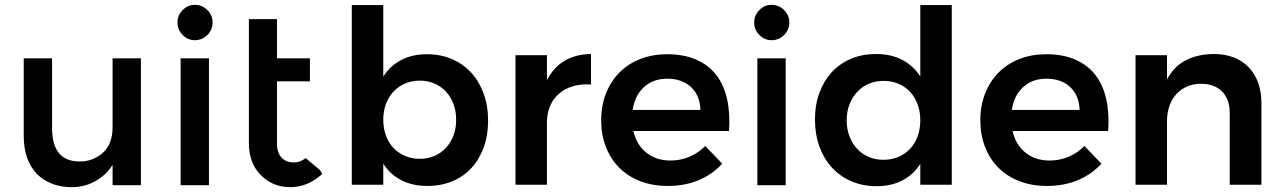

<svg xmlns="http://www.w3.org/2000/svg" viewBox="-20 -763 5295 793"><path d="M445 -522H562V2H445V-82Q420 -42 379 -18Q333 10 277 10Q188 10 133 -44Q78 -101 78 -202V-522H195V-235Q195 -96 309 -96Q364 -96 405 -132Q445 -168 445 -238Z M785 -743Q815 -743 837 -721Q858 -700 858 -670Q858 -640 837 -619Q815 -597 785 -597Q755 -597 734 -619Q713 -640 713 -670Q713 -700 734 -721Q755 -743 785 -743ZM726 -522H843V2H726Z M1302 -60 1311 -44 1308 -42Q1250 10 1179 10Q1107 10 1058 -39Q1008 -89 1008 -171V-684H1124V-522H1260V-427H1124V-169Q1124 -132 1143 -112Q1161 -92 1194 -92Q1218 -92 1240 -108L1242 -110L1245 -108Z M1743 -539Q1800 -539 1846.5 -519Q1893 -499 1926 -463Q1959 -427 1977.5 -376.5Q1996 -326 1996 -265Q1996 -205 1978 -155Q1960 -105 1927.5 -69.5Q1895 -34 1848.5 -14.5Q1802 5 1745 5Q1684 5 1638 -18.5Q1592 -42 1563 -87V0H1433V-742H1563V-447Q1592 -492 1637.5 -515.5Q1683 -539 1743 -539ZM1714 -107Q1747 -107 1774.5 -119Q1802 -131 1822 -152.5Q1842 -174 1853 -203.5Q1864 -233 1864 -269Q1864 -304 1853 -333.5Q1842 -363 1822 -384.5Q1802 -406 1774.5 -418Q1747 -430 1714 -430Q1681 -430 1653 -418Q1625 -406 1605 -384.5Q1585 -363 1574 -333.5Q1563 -304 1563 -269Q1563 -233 1574 -203Q1585 -173 1605 -152Q1625 -131 1653 -119Q1681 -107 1714 -107Z M2239 -432Q2294 -538 2421 -540V-414Q2379 -417 2345 -406.5Q2311 -396 2287.5 -375Q2264 -354 2251.5 -324Q2239 -294 2239 -258V0H2109V-535H2239V-432Z M2735 -539Q2805 -539 2856 -516.5Q2907 -494 2938.5 -453Q2970 -412 2983 -353.5Q2996 -295 2991 -222H2596Q2609 -165 2649.5 -132.5Q2690 -100 2749 -100Q2791 -100 2827.5 -115.5Q2864 -131 2893 -160L2963 -87Q2923 -43 2866 -19Q2809 5 2738 5Q2676 5 2625 -14.5Q2574 -34 2538 -70Q2502 -106 2482.5 -156Q2463 -206 2463 -266Q2463 -327 2483 -377.5Q2503 -428 2539 -464Q2575 -500 2625 -519.5Q2675 -539 2735 -539ZM2873 -309Q2871 -369 2834 -403.5Q2797 -438 2736 -438Q2678 -438 2640 -403.5Q2602 -369 2593 -309Z M3167 -743Q3197 -743 3219 -721Q3240 -700 3240 -670Q3240 -640 3219 -619Q3197 -597 3167 -597Q3137 -597 3116 -619Q3095 -640 3095 -670Q3095 -700 3116 -721Q3137 -743 3167 -743ZM3108 -522H3225V2H3108Z M3911 -742V0H3781V-86Q3752 -41 3706.5 -17.5Q3661 6 3601 6Q3544 6 3497 -14Q3450 -34 3416.5 -70.5Q3383 -107 3364.5 -157.5Q3346 -208 3346 -269Q3346 -330 3364.5 -380Q3383 -430 3416 -465.5Q3449 -501 3495.5 -520.5Q3542 -540 3598 -540Q3660 -540 3706 -516Q3752 -492 3781 -447V-742ZM3629 -103Q3663 -103 3691 -115Q3719 -127 3739 -148.5Q3759 -170 3770 -200Q3781 -230 3781 -266Q3781 -302 3770 -332Q3759 -362 3739 -383.5Q3719 -405 3691 -417Q3663 -429 3629 -429Q3596 -429 3568 -417Q3540 -405 3520 -383Q3500 -361 3488.5 -331.5Q3477 -302 3477 -266Q3477 -230 3488.5 -200Q3500 -170 3520 -148.5Q3540 -127 3567.5 -115Q3595 -103 3629 -103Z M4301 -539Q4371 -539 4422 -516.5Q4473 -494 4504.5 -453Q4536 -412 4549 -353.5Q4562 -295 4557 -222H4162Q4175 -165 4215.5 -132.5Q4256 -100 4315 -100Q4357 -100 4393.5 -115.5Q4430 -131 4459 -160L4529 -87Q4489 -43 4432 -19Q4375 5 4304 5Q4242 5 4191 -14.5Q4140 -34 4104 -70Q4068 -106 4048.5 -156Q4029 -206 4029 -266Q4029 -327 4049 -377.5Q4069 -428 4105 -464Q4141 -500 4191 -519.5Q4241 -539 4301 -539ZM4439 -309Q4437 -369 4400 -403.5Q4363 -438 4302 -438Q4244 -438 4206 -403.5Q4168 -369 4159 -309Z M4992 -540Q5085 -540 5137.5 -485Q5190 -430 5190 -334V0H5059V-296Q5059 -353 5027.5 -385Q4996 -417 4940 -417Q4907 -417 4881 -405Q4855 -393 4837 -372.5Q4819 -352 4809.5 -324Q4800 -296 4800 -263V0H4670V-535H4800V-435Q4829 -489 4877.5 -514Q4926 -539 4992 -540Z"/></svg>

Font: QuotatisMedium
Style: Regular
Weight: 500
Designer: Julieta Ulanovsky
Foundry: Quotatis-Medium
Version: Version 4.000;PS 004.000;hotconv 1.0.88;makeotf.lib2.5.64775